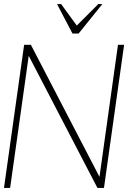

<svg xmlns="http://www.w3.org/2000/svg" viewBox="-30 -919 660 939"><path d="M-10.5 0 88 -700H121L456.5 -54L547 -700H577L478.5 0H446.5L110.5 -646L19.5 0ZM324.5 -755 249 -899H269L345.5 -794L450.5 -899H470.5L354.5 -755Z"/></svg>

Font: Urbanist Thin
Style: Italic
Weight: 100
Italic angle: -8°
Designer: Corey Hu
Foundry: Corey Hu
Version: Version 1.321; ttfautohint (v1.8.4.7-5d5b)